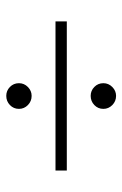

<svg xmlns="http://www.w3.org/2000/svg" viewBox="91 -525 391 613"><g transform="rotate(90 286.5 -218.5)"><path d="M286.1 -312.5Q269.5 -312.5 257.6 -324.2Q245.6 -335.9 245.6 -353Q245.6 -369.6 257.8 -381.6Q270 -393.6 286.1 -393.6Q303.2 -393.6 315.4 -381.6Q327.6 -369.6 327.6 -353Q327.6 -335.9 315.4 -324.2Q303.2 -312.5 286.1 -312.5ZM48.3 -200.2V-236.3H524.4V-200.2ZM286.1 -43Q269.5 -43 257.6 -54.7Q245.6 -66.4 245.6 -83.5Q245.6 -100.1 257.8 -112.1Q270 -124 286.1 -124Q303.2 -124 315.4 -112.1Q327.6 -100.1 327.6 -83.5Q327.6 -66.4 315.4 -54.7Q303.2 -43 286.1 -43Z"/></g></svg>

Font: Now
Style: Regular
Weight: 400
Designer: Alfredo Marco Pradil
Foundry: Alfredo Marco Pradil
Version: Version 1.200;hotconv 1.0.109;makeotfexe 2.5.65596